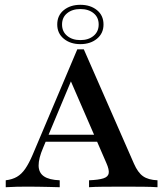

<svg xmlns="http://www.w3.org/2000/svg" viewBox="-20 -783 687 803"><path d="M4 0V-29Q31.5 -32.3 50.8 -43.5Q70.2 -54.8 85.5 -77Q100.8 -99.2 116.1 -134.7L303.2 -576.6H330.6L540.3 -98.4Q556.5 -61.3 578.2 -46Q600 -30.6 638.7 -29V0Q615.3 -1.6 579.8 -2Q544.4 -2.4 499.2 -2.4Q447.6 -2.4 410.1 -2Q372.6 -1.6 352.4 0V-29Q392.7 -30.6 412.5 -37.1Q432.3 -43.5 434.7 -58.5Q437.1 -73.4 425 -100.8L270.2 -457.3L287.1 -467.7L160.5 -165.3Q141.1 -120.2 141.5 -90.3Q141.9 -60.5 163.7 -45.6Q185.5 -30.6 229.8 -29V0Q204.8 -0.8 183.1 -1.2Q161.3 -1.6 140.7 -2Q120.2 -2.4 100 -2.4Q75 -2.4 51.6 -2Q28.2 -1.6 4 0ZM153.2 -190.3 166.1 -219.4H418.5L430.6 -190.3ZM316.1 -598.4Q274.2 -598.4 246.8 -621Q219.4 -643.5 219.4 -680.6Q219.4 -718.5 246.8 -740.7Q274.2 -762.9 316.1 -762.9Q358.1 -762.9 385.5 -740.7Q412.9 -718.5 412.9 -680.6Q412.9 -643.5 385.5 -621Q358.1 -598.4 316.1 -598.4ZM316.1 -615.3Q350 -615.3 371.4 -633.1Q392.7 -650.8 392.7 -680.6Q392.7 -710.5 371.4 -727.8Q350 -745.2 316.1 -745.2Q282.3 -745.2 260.9 -727.8Q239.5 -710.5 239.5 -680.6Q239.5 -650.8 260.9 -633.1Q282.3 -615.3 316.1 -615.3Z"/></svg>

Font: Playfair SemiBold
Style: Regular
Weight: 600
Designer: Claus Eggers Sørensen
Foundry: Claus Eggers Sørensen
Version: Version 2.001;gftools[0.9.30]